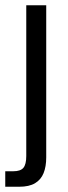

<svg xmlns="http://www.w3.org/2000/svg" viewBox="-37 -544 260 731"><path d="M-17 167V108H14Q41 108 52 95Q63 82 63 50V-524H139V55Q139 90 129 115Q119 140 96.5 153.5Q74 167 36 167Z"/></svg>

Font: Mona Sans SemiCondensed
Style: Regular
Weight: 400
Width: 4
Designer: Deni Anggara
Foundry: GitHub
Version: Version 2.000